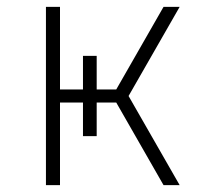

<svg xmlns="http://www.w3.org/2000/svg" viewBox="-20 -540 640 560"><path d="M114 0V-520H155V-279H222V-377H262V-279H319L457 -520H504L355 -260L504 0H457L319 -241H262V-143H222V-241H155V0Z"/></svg>

Font: Iosevka Extralight Extended
Style: Regular
Weight: 200
Width: 7
Monospace: yes
Designer: Belleve Invis
Foundry: Belleve Invis
Version: Version 32.5.0; ttfautohint (v1.8.4)